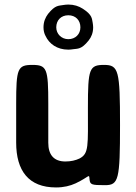

<svg xmlns="http://www.w3.org/2000/svg" viewBox="-20 -813 599 843"><path d="M267 -104C216 -104 192 -134 192 -186V-357C192 -512 186 -528 122 -528C57 -528 51 -512 51 -358V-187C51 -64 105 10 226 10C260 10 288 3 312 -8C373 -37 371 -52 373 -27C375 -2 381 0 441 0C501 0 507 -24 507 -264C507 -504 501 -528 437 -528C372 -528 366 -511 366 -341C366 -171 371 -139 329 -117C312 -109 292 -104 267 -104ZM171 -693C171 -679 174 -666 180 -655C196 -621 230 -595 280 -595C288 -595 295 -596 302 -597C321 -600 337 -595 369 -635C381 -650 389 -669 389 -693C389 -700 388 -706 387 -713C383 -730 387 -747 343 -775C326 -786 305 -793 280 -793C272 -793 265 -792 258 -791C238 -787 223 -792 191 -752C179 -736 171 -717 171 -693ZM280 -746C312 -746 333 -724 333 -693C333 -663 311 -641 280 -641C250 -641 227 -664 227 -693C227 -724 248 -746 280 -746Z"/></svg>

Font: Asimov Print
Style: A
Weight: 500
Designer: Google
Version: Version 2.000980: 2014